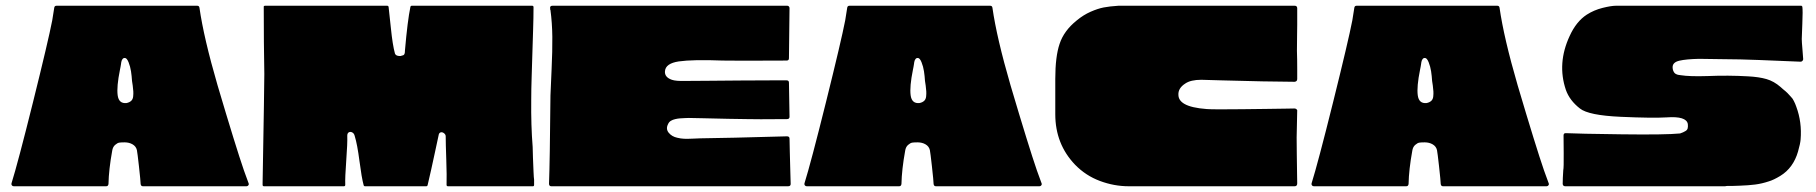

<svg xmlns="http://www.w3.org/2000/svg" viewBox="-20 -649 6328 669"><path d="M830 -55Q838 -33 846 -11Q848 -7 845.5 -3.5Q843 0 839 0H478Q471 0 470 -8Q470 -17 464 -71Q459 -116 457 -126Q454 -139 442 -146Q430 -153 414 -153Q402 -153 395.5 -152Q389 -151 381 -144Q373 -137 371 -124Q359 -58 358 -8Q357 0 350 0H28Q24 0 21.5 -3Q19 -6 20 -10Q42 -80 95 -293Q148 -506 162 -578Q166 -600 169 -622Q170 -629 177 -629H667Q674 -629 675 -622Q690 -517 738 -352Q802 -136 830 -55ZM398 -406Q386 -347 390 -317Q394 -287 421 -290Q431 -292 437 -297.5Q443 -303 444 -313Q445 -323 444.5 -330.5Q444 -338 442.5 -350.5Q441 -363 440 -367Q439 -384 436.5 -400.5Q434 -417 428 -432Q422 -447 415 -447Q412 -447 410 -446Q408 -445 406.5 -442.5Q405 -440 404 -438Q403 -436 402.5 -432Q402 -428 401.5 -425Q401 -422 400 -416Q399 -410 398 -406Z M1836 -137Q1836 -127 1837 -100.5Q1838 -74 1839 -51Q1840 -28 1841 -23Q1841 -23 1841 -22V-5Q1841 0 1837 0H1541Q1536 0 1536 -5Q1537 -36 1535 -93Q1533 -150 1533 -174Q1533 -180 1527.5 -184.5Q1522 -189 1516.5 -188Q1511 -187 1509 -181Q1503 -153 1496 -120.5Q1489 -88 1482.5 -58.5Q1476 -29 1470 -4Q1469 0 1465 0H1252Q1248 0 1247 -4Q1240 -30 1232.5 -88Q1225 -146 1216 -175Q1214 -184 1207.5 -187.5Q1201 -191 1195.5 -188Q1190 -185 1190 -176Q1191 -151 1186.5 -90.5Q1182 -30 1183 -5Q1183 0 1178 0H900Q895 0 895 -5V-11Q895 -11 895 -12Q901 -350 901 -391Q899 -499 899 -622Q899 -623 899 -624Q898 -629 904 -629H1329Q1333 -629 1334 -625Q1336 -610 1342 -551Q1348 -492 1356 -463Q1358 -457 1364.5 -455Q1371 -453 1377 -454Q1378 -455 1380 -455Q1384 -456 1386 -457Q1388 -458 1389.5 -461.5Q1391 -465 1391 -473Q1400 -577 1410 -625Q1411 -629 1415 -629H1834Q1839 -629 1839 -624Q1839 -588 1837.5 -543.5Q1836 -499 1835 -463Q1834 -427 1832.5 -382Q1831 -337 1831 -302Q1830 -211 1836 -137Z M2731 -166Q2731 -158 2732 -118.5Q2733 -79 2734 -43.5Q2735 -8 2735 -8Q2735 0 2726 0H1901Q1893 0 1893 -9Q1896 -89 1898 -316Q1899 -345 1902 -408.5Q1905 -472 1904.5 -520.5Q1904 -569 1898 -614Q1897 -615 1897 -616.5Q1897 -618 1897 -619Q1895 -629 1905 -629H2723Q2729 -629 2731 -622L2729 -446Q2729 -438 2721 -438Q2535 -437 2498 -438Q2394 -442 2345 -435Q2299 -428 2297 -401Q2295 -380 2321 -371Q2335 -366 2369 -367Q2386 -367 2443 -367.5Q2500 -368 2558 -368.5Q2616 -369 2667 -369Q2718 -369 2721 -369Q2729 -369 2729 -361Q2731 -254 2731 -242Q2731 -234 2722 -234Q2610 -233 2582 -234Q2565 -234 2517.5 -235Q2470 -236 2430 -237Q2390 -238 2380 -238Q2377 -238 2366 -237.5Q2355 -237 2348.5 -236.5Q2342 -236 2333 -234Q2324 -232 2317.5 -228Q2311 -224 2308 -217Q2299 -200 2310 -186.5Q2321 -173 2340 -169Q2352 -166 2364 -165.5Q2376 -165 2396 -166Q2416 -167 2420 -167Q2510 -168 2722 -174Q2731 -174 2731 -166Z M3593 -55Q3601 -33 3609 -11Q3611 -7 3608.5 -3.5Q3606 0 3602 0H3241Q3234 0 3233 -8Q3233 -17 3227 -71Q3222 -116 3220 -126Q3217 -139 3205 -146Q3193 -153 3177 -153Q3165 -153 3158.5 -152Q3152 -151 3144 -144Q3136 -137 3134 -124Q3122 -58 3121 -8Q3120 0 3113 0H2791Q2787 0 2784.5 -3Q2782 -6 2783 -10Q2805 -80 2858 -293Q2911 -506 2925 -578Q2929 -600 2932 -622Q2933 -629 2940 -629H3430Q3437 -629 3438 -622Q3453 -517 3501 -352Q3565 -136 3593 -55ZM3161 -406Q3149 -347 3153 -317Q3157 -287 3184 -290Q3194 -292 3200 -297.5Q3206 -303 3207 -313Q3208 -323 3207.5 -330.5Q3207 -338 3205.5 -350.5Q3204 -363 3203 -367Q3202 -384 3199.5 -400.5Q3197 -417 3191 -432Q3185 -447 3178 -447Q3175 -447 3173 -446Q3171 -445 3169.5 -442.5Q3168 -440 3167 -438Q3166 -436 3165.5 -432Q3165 -428 3164.5 -425Q3164 -422 3163 -416Q3162 -410 3161 -406Z M4498 -170Q4498 -152 4498.5 -112Q4499 -72 4499.5 -41Q4500 -10 4500 -10Q4500 0 4491 0H3913Q3862 0 3812.5 -18.5Q3763 -37 3726 -75Q3657 -147 3657 -251Q3657 -251 3657 -252V-373V-374Q3657 -452 3672 -496Q3687 -542 3732 -578Q3755 -597 3780 -608Q3805 -619 3825.5 -623Q3846 -627 3877 -629H3878H4491Q4500 -629 4500 -620V-563Q4500 -558 4499.5 -524Q4499 -490 4499 -472Q4500 -444 4500 -408V-374Q4500 -365 4491 -364Q4455 -364 4379 -365.5Q4303 -367 4236 -369Q4169 -371 4166 -371Q4129 -371 4110 -358Q4085 -342 4086 -319Q4086 -299 4107 -287Q4131 -273 4185 -269Q4197 -268 4232 -268Q4267 -268 4309.5 -268.5Q4352 -269 4392.5 -269.5Q4433 -270 4461.5 -270.5Q4490 -271 4490 -271Q4497 -271 4500 -265Q4498 -185 4498 -170Z M5360 -55Q5368 -33 5376 -11Q5378 -7 5375.5 -3.5Q5373 0 5369 0H5008Q5001 0 5000 -8Q5000 -17 4994 -71Q4989 -116 4987 -126Q4984 -139 4972 -146Q4960 -153 4944 -153Q4932 -153 4925.5 -152Q4919 -151 4911 -144Q4903 -137 4901 -124Q4889 -58 4888 -8Q4887 0 4880 0H4558Q4554 0 4551.5 -3Q4549 -6 4550 -10Q4572 -80 4625 -293Q4678 -506 4692 -578Q4696 -600 4699 -622Q4700 -629 4707 -629H5197Q5204 -629 5205 -622Q5220 -517 5268 -352Q5332 -136 5360 -55ZM4928 -406Q4916 -347 4920 -317Q4924 -287 4951 -290Q4961 -292 4967 -297.5Q4973 -303 4974 -313Q4975 -323 4974.5 -330.5Q4974 -338 4972.5 -350.5Q4971 -363 4970 -367Q4969 -384 4966.5 -400.5Q4964 -417 4958 -432Q4952 -447 4945 -447Q4942 -447 4940 -446Q4938 -445 4936.5 -442.5Q4935 -440 4934 -438Q4933 -436 4932.5 -432Q4932 -428 4931.5 -425Q4931 -422 4930 -416Q4929 -410 4928 -406Z M6257 -629Q6258 -628 6260 -626Q6262 -612 6260 -567Q6258 -522 6258 -513Q6258 -504 6260.5 -475.5Q6263 -447 6263 -443Q6263 -440 6260.5 -437Q6258 -434 6254 -434Q6066 -442 6044 -442Q6021 -442 5969.5 -443Q5918 -444 5900 -444Q5855 -443 5831.5 -437.5Q5808 -432 5808 -415Q5808 -408 5810 -403Q5812 -398 5814.5 -395Q5817 -392 5822 -390Q5827 -388 5829 -388Q5831 -388 5836 -387Q5867 -382 5930 -384Q6002 -387 6071 -383Q6109 -381 6135 -373.5Q6161 -366 6184 -346Q6186 -344 6193 -338Q6200 -332 6201.5 -331Q6203 -330 6208 -325Q6213 -320 6214.5 -318Q6216 -316 6220 -312Q6224 -308 6226 -305Q6228 -302 6230.5 -297Q6233 -292 6235 -287.5Q6237 -283 6239 -277Q6259 -223 6254 -163Q6253 -149 6245 -121Q6237 -93 6221.5 -71.5Q6206 -50 6183 -36Q6160 -22 6143 -17Q6119 -9 6095.5 -6Q6072 -3 6042 -2Q6022 -1 5996 -1Q5994 -1 5991 0Q5990 0 5989 0H5434Q5426 0 5425 -8Q5425 -26 5427 -56Q5429 -64 5428.5 -116Q5428 -168 5428 -177Q5428 -186 5437 -185Q5476 -183 5630 -181Q5784 -179 5834 -184Q5842 -187 5844.5 -188Q5847 -189 5853 -192.5Q5859 -196 5860.5 -202Q5862 -208 5861 -217Q5856 -245 5787 -240Q5739 -237 5627 -242Q5515 -247 5485 -271Q5449 -299 5436 -336Q5405 -428 5449 -523Q5472 -574 5509 -598Q5534 -614 5564 -621.5Q5594 -629 5611 -629Z"/></svg>

Font: Cubao Free Wide
Style: Wide
Weight: 400
Designer: Aaron Amar
Version: Version 001.001